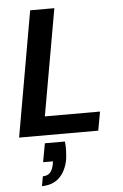

<svg xmlns="http://www.w3.org/2000/svg" viewBox="-63 -744 683 1068"><g transform="rotate(-5 278.0 -210.0)"><path d="M24 0 147 -700H282L177 -105H485L466 0ZM127 280 137 226Q163 226 177.5 210.5Q192 195 198 163L200 148H145L164 44H276Q279 71 278 96Q277 121 274 144Q262 208 225 244Q188 280 127 280Z"/></g></svg>

Font: DM Sans 24pt
Style: Bold Italic
Weight: 700
Italic angle: -10°
Designer: Colophon Foundry, Jonny Pinhorn
Foundry: Colophon Foundry
Version: Version 4.004;gftools[0.9.30]